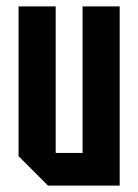

<svg xmlns="http://www.w3.org/2000/svg" viewBox="-20 -580 432 600"><path d="M354 -560V0H130L38 -92V-560H154V-102H238V-560Z"/></svg>

Font: Tektur Condensed Medium
Style: Regular
Weight: 500
Width: 3
Designer: Adam Jagosz
Foundry: Adam Jagosz
Version: Version 1.005;gftools[0.9.30]